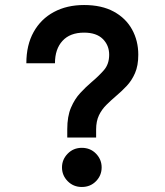

<svg xmlns="http://www.w3.org/2000/svg" viewBox="-20 -732 656 765"><path d="M248 -184V-217Q248 -268.5 262.8 -303Q277.5 -337.5 299.8 -361.5Q322 -385.5 345 -405Q373 -428.5 394 -452.5Q415 -476.5 415 -514Q415 -551.5 389.5 -576.8Q364 -602 315 -602Q259 -602 229 -569.2Q199 -536.5 199 -480H85Q85 -552.5 114 -604.5Q143 -656.5 194.8 -684.2Q246.5 -712 315 -712Q385 -712 433.2 -685.8Q481.5 -659.5 506.2 -614.5Q531 -569.5 531 -514Q531 -470.5 518 -440.8Q505 -411 485 -389.8Q465 -368.5 443 -350Q422.5 -332.5 404 -314.2Q385.5 -296 374.2 -272.5Q363 -249 363 -216V-184ZM306 13Q272.5 13 249.8 -10Q227 -33 227 -65Q227 -96.5 249.8 -119.8Q272.5 -143 306 -143Q340 -143 362.5 -119.8Q385 -96.5 385 -65Q385 -33 362.5 -10Q340 13 306 13Z"/></svg>

Font: Overpass Mono
Style: Bold
Weight: 700
Monospace: yes
Designer: Delve Withrington, Dave Bailey
Foundry: Delve Fonts LLC
Version: Version 4.000